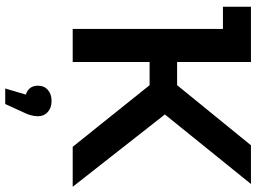

<svg xmlns="http://www.w3.org/2000/svg" viewBox="-146 -594 1005 754"><g transform="rotate(90 357.0 -217.5)"><path d="M714 0H557L315 -302H224V0H94V-590H7V-700H224V-410H315L551 -700H703L430 -362ZM437 136Q437 164 421 195L389 265H328L352 184Q317 173 317 136Q317 112 333.5 97.5Q350 83 377 83Q404 83 420.5 98Q437 113 437 136Z"/></g></svg>

Font: mBank SemiBold
Style: Regular
Weight: 600
Designer: Julieta Ulanovsky
Foundry: Julieta Ulanovsky
Version: Version 7.200